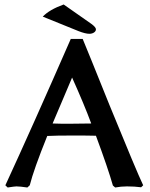

<svg xmlns="http://www.w3.org/2000/svg" viewBox="-20 -832 669 857"><path d="M301.8 -279.8Q357.4 -279.8 387.2 -280.8Q356 -365.2 301.8 -485.8Q291.5 -462.4 262 -391.8Q232.4 -321.3 214.8 -280.8Q221.2 -280.8 233.4 -280.3Q245.6 -279.8 252.9 -279.8ZM619.1 -4.9 609.9 3.9Q580.6 0 546.9 0Q520 0 494.1 4.9L483.9 -3.9Q462.4 -80.1 408.2 -226.1Q375 -227.1 305.2 -227.1Q229 -227.1 190.9 -225.1Q130.4 -75.2 112.8 -4.9L102.1 4.9Q68.8 0 53.2 0Q45.9 0 14.2 4.9L3.9 -4.9Q123.5 -264.2 295.9 -658.2H349.1Q371.6 -604.5 469.2 -361.8Q589.4 -67.4 619.1 -4.9ZM264.2 -812 388.2 -725.1Q408.2 -710.4 408.2 -701.2Q408.2 -692.9 399.7 -687Q391.1 -681.2 378.9 -681.2Q361.3 -681.2 331.1 -692.9Q241.2 -729 170.9 -757.8Q200.7 -789.1 264.2 -812Z"/></svg>

Font: Linear Smooth
Style: Bold
Weight: 700
Designer: Philipp H. Poll, Flanker
Foundry: Philipp H. Poll, reworked by Flanker
Version: Version 1.061 | FøM Fix